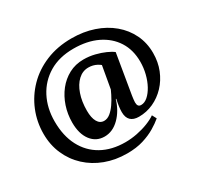

<svg xmlns="http://www.w3.org/2000/svg" viewBox="-162 -802 1202 1163"><g transform="rotate(-30 439.0 -220.5)"><path d="M413.4 166Q331.7 166 262.2 140Q192.7 114 141.1 66.2Q89.5 18.4 60.8 -47Q32.1 -112.3 32.1 -189.9Q32.1 -273.2 62.7 -348.2Q93.3 -423.3 150.3 -481.7Q207.2 -540.1 287.7 -573.5Q368.1 -607 467.4 -607Q550.8 -607 621 -583.2Q691.2 -559.5 743.1 -515.9Q795.1 -472.3 823.6 -413.2Q852.2 -354.1 852.2 -283.4Q852.2 -220.4 830.9 -167.2Q809.6 -114.1 772.2 -74.4Q734.8 -34.8 686.8 -12.9Q638.8 9 585.8 9Q547.5 9 528 -10.2Q508.4 -29.3 508.4 -67.7Q508.4 -84.8 511.2 -106.2Q514 -127.6 520 -154L517 -155Q495.7 -83.5 449.2 -37.2Q402.7 9 345.6 9Q287.3 9 252 -37.2Q216.8 -83.5 216.8 -162.4Q216.8 -220.8 234.6 -274.2Q252.5 -327.7 285.3 -369.4Q318.2 -411.1 363.9 -435.5Q409.6 -460 466.4 -460Q506.4 -460 544.1 -450.6Q581.8 -441.2 612 -427.7Q642.2 -414.2 658.6 -401L612.1 -123.1Q610.7 -111.4 609 -100Q607.3 -88.6 607.3 -78.8Q607.3 -62 613.5 -54.1Q619.6 -46.2 632.7 -46.2Q656.8 -46.2 679.4 -66Q702 -85.9 719.9 -118.7Q737.9 -151.6 748.2 -192.5Q758.5 -233.5 758.5 -276.7Q758.5 -359 720.1 -419.3Q681.7 -479.6 611.7 -513.4Q541.7 -547.1 446.6 -547.1Q346.9 -547.1 275.7 -504.6Q204.5 -462 166.2 -388.3Q128 -314.6 128 -221.8Q128 -121.2 165.8 -48.8Q203.6 23.7 273.1 62.7Q342.7 101.6 437.4 101.6Q478.2 101.6 520 93.4Q561.8 85.1 598.1 70.8Q634.5 56.4 656.8 40.3L672.9 71Q647.9 92.2 611.4 114Q574.8 135.9 526 150.9Q477.1 166 413.4 166ZM390.8 -74.9Q413.3 -74.9 434.1 -91.6Q454.9 -108.4 473 -134.7Q491.2 -161.1 505.8 -190.4Q520.5 -219.8 530 -244L510.2 -166.2L552 -403.1L568.9 -352.1Q552 -375 525.7 -389Q499.4 -403 467.4 -403Q427.1 -403 395.9 -374Q364.7 -345.1 347.3 -294.8Q329.8 -244.5 329.8 -180.2Q329.8 -130.5 345.7 -102.7Q361.5 -74.9 390.8 -74.9Z"/></g></svg>

Font: Petrona
Style: Italic
Weight: 400
Italic angle: -9°
Designer: Ringo R. Seeber
Foundry: Ringo R. Seeber
Version: Version 2.001; ttfautohint (v1.8.3)